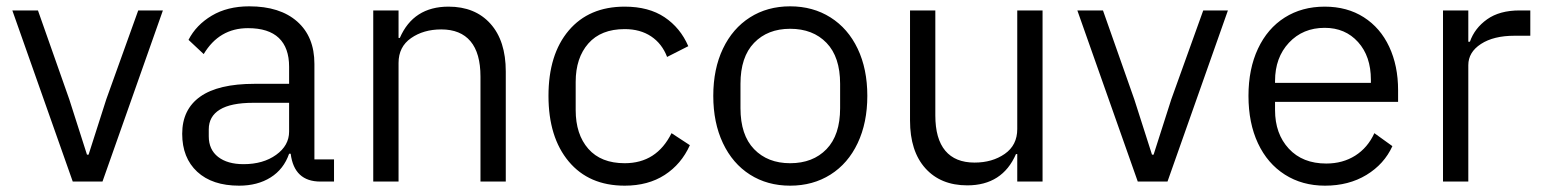

<svg xmlns="http://www.w3.org/2000/svg" viewBox="-20 -574 4875 607"><path d="M304 0H210L19 -541H100L199 -260L255 -85H260L316 -260L417 -541H495Z M556 -151Q556 -228 613 -268.5Q670 -309 785 -309H894V-363Q894 -423 861.5 -454Q829 -485 764 -485Q673 -485 624 -403L576 -448Q600 -495 649.5 -524.5Q699 -554 768 -554Q865 -554 919.5 -506Q974 -458 974 -372V-70H1036V0H993Q910 0 899 -88H894Q877 -39 835.5 -13Q794 13 736 13Q651 13 603.5 -31Q556 -75 556 -151ZM894 -158V-249H781Q710 -249 675 -227.5Q640 -206 640 -165V-143Q640 -101 669.5 -78Q699 -55 750 -55Q812 -55 853 -84.5Q894 -114 894 -158Z M1160 0V-541H1240V-454H1244Q1287 -553 1398 -553Q1482 -553 1530.5 -499Q1579 -445 1579 -348V0H1499V-332Q1499 -406 1467.5 -443.5Q1436 -481 1375 -481Q1319 -481 1279.5 -453.5Q1240 -426 1240 -375V0Z M1714 -271Q1714 -402 1778 -477.5Q1842 -553 1955 -553Q2031 -553 2081 -519.5Q2131 -486 2156 -428L2089 -394Q2073 -436 2038.5 -459Q2004 -482 1955 -482Q1880 -482 1840 -436.5Q1800 -391 1800 -315V-226Q1800 -149 1840 -103.5Q1880 -58 1955 -58Q2056 -58 2103 -153L2161 -115Q2134 -55 2081.5 -21Q2029 13 1955 13Q1842 13 1778 -63.5Q1714 -140 1714 -271Z M2235 -271Q2235 -356 2265.5 -420Q2296 -484 2351 -519Q2406 -554 2478 -554Q2550 -554 2605.5 -519Q2661 -484 2691.5 -420Q2722 -356 2722 -271Q2722 -186 2691.5 -121.5Q2661 -57 2605.5 -22Q2550 13 2478 13Q2406 13 2351 -22Q2296 -57 2265.5 -121.5Q2235 -186 2235 -271ZM2636 -232V-309Q2636 -394 2593 -438.5Q2550 -483 2478 -483Q2407 -483 2364 -438.5Q2321 -394 2321 -309V-232Q2321 -147 2364 -102.5Q2407 -58 2478 -58Q2550 -58 2593 -102.5Q2636 -147 2636 -232Z M2857 -193V-541H2937V-209Q2937 -135 2968.5 -97.5Q3000 -60 3061 -60Q3117 -60 3156.5 -87.5Q3196 -115 3196 -166V-541H3276V0H3196V-87H3192Q3149 12 3038 12Q2954 12 2905.5 -42Q2857 -96 2857 -193Z M3671 0H3577L3386 -541H3467L3566 -260L3622 -85H3627L3683 -260L3784 -541H3862Z M3927 -271Q3927 -356 3957 -420Q3987 -484 4041.5 -518.5Q4096 -553 4168 -553Q4239 -553 4291.5 -519.5Q4344 -486 4372 -426Q4400 -366 4400 -289V-252H4011V-226Q4011 -151 4054.5 -104Q4098 -57 4173 -57Q4225 -57 4264.5 -82Q4304 -107 4325 -153L4382 -112Q4356 -55 4300 -21Q4244 13 4169 13Q4097 13 4042 -22Q3987 -57 3957 -121Q3927 -185 3927 -271ZM4011 -312H4314V-322Q4314 -396 4273.5 -441Q4233 -486 4168 -486Q4099 -486 4055 -439Q4011 -392 4011 -318Z M4542 0V-541H4622V-442H4627Q4642 -485 4681.5 -513Q4721 -541 4784 -541H4818V-461H4768Q4702 -461 4662 -435Q4622 -409 4622 -368V0Z"/></svg>

Font: IBM Plex Sans JP
Style: Regular
Weight: 400
Designer: Mike Abbink; Paul van der Laan; Pieter van Rosmalen; Wujin Sim; Yejin Wi; Jinhee Kim; Boomi Park; Yona Kim; Kichan Ma
Foundry: Sandoll Inc.
Version: Version 1.000